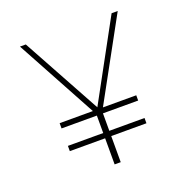

<svg xmlns="http://www.w3.org/2000/svg" viewBox="-117 -754 841 864"><g transform="rotate(-20 303.0 -322.0)"><path d="M317 0V-125H485.6V-150.2H317V-233.8H485.6V-259H326L536.9 -643.9H507.6L302.6 -268L96.7 -643.9H68.8L277.9 -259H118.7V-233.8H287.8V-150.2H118.7V-125H287.8V0Z"/></g></svg>

Font: Arad-VF Thin Dots1
Style: Regular
Weight: 100
Designer: Mohammad Darvishi
Version: Version 1.000;August 30, 2024;FontCreator 15.0.0.2992 64-bit